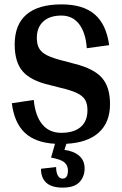

<svg xmlns="http://www.w3.org/2000/svg" viewBox="-20 -645 556 876"><path d="M283 11 274 39Q316 44 341 65.5Q366 87 366 123Q366 161 342.5 186Q319 211 266 211Q216 211 191.5 189Q167 167 167 125L236 117Q236 142 244 156Q252 170 265 170Q290 170 290 133Q290 110 274 96Q258 82 213 74L231 11Q141 6 93 -39.5Q45 -85 34 -174L134 -189Q141 -116 173 -77.5Q205 -39 259 -39Q317 -39 348 -65.5Q379 -92 379 -142Q379 -172 368 -190Q357 -208 331 -220.5Q305 -233 254 -245L207 -257Q120 -277 83.5 -319.5Q47 -362 47 -442Q47 -533 101 -579Q155 -625 261 -625Q359 -625 412 -579.5Q465 -534 478 -439L376 -425Q371 -496 341 -535Q311 -574 260 -574Q207 -574 177.5 -547Q148 -520 148 -472Q148 -442 159 -423.5Q170 -405 195 -392.5Q220 -380 267 -368L320 -354Q408 -332 445 -290Q482 -248 482 -170Q482 -87 431 -40.5Q380 6 283 11Z"/></svg>

Font: Arya
Style: Bold
Weight: 700
Designer: Eduardo Rodriguez Tunni, Modular Infotech
Foundry: Eduardo Rodriguez Tunni, Modular Infotech
Version: Version 1.002